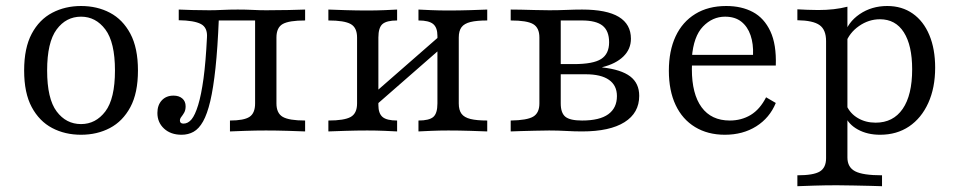

<svg xmlns="http://www.w3.org/2000/svg" viewBox="-20 -447 3263 653"><path d="M255.6 11.3Q200.8 11.3 157.3 -11.7Q113.7 -34.7 87.9 -82.7Q62.1 -130.6 62.1 -207.3Q62.1 -283.9 87.9 -332.3Q113.7 -380.6 157.7 -403.6Q201.6 -426.6 255.6 -426.6Q310.5 -426.6 354 -403.6Q397.6 -380.6 423.4 -332.3Q449.2 -283.9 449.2 -207.3Q449.2 -130.6 423.4 -82.7Q397.6 -34.7 354 -11.7Q310.5 11.3 255.6 11.3ZM255.6 -25Q305.6 -25 338.3 -68.1Q371 -111.3 371 -207.3Q371 -303.2 338.3 -346.8Q305.6 -390.3 255.6 -390.3Q204.8 -390.3 172.6 -346.8Q140.3 -303.2 140.3 -207.3Q140.3 -111.3 172.6 -68.1Q204.8 -25 255.6 -25Z M597.6 11.3Q560.5 11.3 537.9 -9.7Q515.3 -30.6 515.3 -62.9Q515.3 -89.5 530.2 -105.6Q545.2 -121.8 570.2 -121.8Q588.7 -121.8 600 -112.1Q611.3 -102.4 611.3 -85.5Q611.3 -72.6 606.5 -64.1Q601.6 -55.6 596.8 -49.6Q591.9 -43.5 591.9 -37.1Q591.9 -26.6 604 -26.6Q619.4 -26.6 631.5 -41.1Q643.5 -55.6 654 -89.9Q664.5 -124.2 672.2 -180.2Q679.8 -236.3 683.9 -319.4Q686.3 -353.2 663.3 -365.3Q640.3 -377.4 587.9 -378.2V-414.5Q604.8 -413.7 633.5 -412.9Q662.1 -412.1 691.9 -412.1Q712.1 -412.1 736.3 -413.3Q760.5 -414.5 788.7 -414.5Q816.9 -414.5 839.9 -413.3Q862.9 -412.1 885.5 -412.1Q923.4 -412.1 960.9 -412.9Q998.4 -413.7 1017.7 -414.5V-377.4Q962.9 -377.4 941.5 -365.3Q920.2 -353.2 920.2 -319.4V-95.2Q920.2 -62.1 941.5 -49.6Q962.9 -37.1 1017.7 -37.1V0Q998.4 -0.8 959.7 -2Q921 -3.2 884.7 -3.2Q850 -3.2 814.5 -2Q779 -0.8 762.1 0V-37.1Q809.7 -37.1 828.6 -49.6Q847.6 -62.1 847.6 -95.2V-380.6L850.8 -377.4H717.7L724.2 -381.5Q720.2 -283.9 712.9 -215.7Q705.6 -147.6 695.2 -103.2Q684.7 -58.9 670.6 -33.9Q656.5 -8.9 638.3 1.2Q620.2 11.3 597.6 11.3Z M1403.2 0V-37.1Q1439.5 -37.1 1453.6 -49.2Q1467.7 -61.3 1467.7 -95.2V-325Q1467.7 -353.2 1453.2 -365.3Q1438.7 -377.4 1403.2 -377.4V-414.5Q1417.7 -413.7 1446.4 -412.5Q1475 -411.3 1504.8 -411.3Q1541.1 -411.3 1579.8 -412.5Q1618.5 -413.7 1637.1 -414.5V-377.4Q1601.6 -377.4 1580.2 -372.2Q1558.9 -366.9 1549.6 -354.4Q1540.3 -341.9 1540.3 -319.4V-95.2Q1540.3 -72.6 1549.6 -60.1Q1558.9 -47.6 1580.2 -42.3Q1601.6 -37.1 1637.1 -37.1V0Q1618.5 -0.8 1579.8 -2Q1541.1 -3.2 1504.8 -3.2Q1475 -3.2 1446.4 -2Q1417.7 -0.8 1403.2 0ZM1096.8 0V-37.1Q1150.8 -37.1 1172.6 -49.2Q1194.4 -61.3 1194.4 -95.2V-319.4Q1194.4 -353.2 1172.6 -365.3Q1150.8 -377.4 1096.8 -377.4V-414.5Q1116.1 -413.7 1154.8 -412.5Q1193.5 -411.3 1229 -411.3Q1259.7 -411.3 1288.3 -412.5Q1316.9 -413.7 1330.6 -414.5V-377.4Q1295.2 -377.4 1281 -365.3Q1266.9 -353.2 1266.9 -319.4V-89.5Q1266.9 -61.3 1281 -49.2Q1295.2 -37.1 1330.6 -37.1V0Q1316.9 -0.8 1288.3 -2Q1259.7 -3.2 1229 -3.2Q1193.5 -3.2 1154.8 -2Q1116.1 -0.8 1096.8 0ZM1252.4 -83.9 1232.3 -112.1 1482.3 -330.6 1502.4 -302.4Z M1716.9 0V-37.1Q1772.6 -37.9 1793.5 -50.4Q1814.5 -62.9 1814.5 -95.2V-319.4Q1814.5 -352.4 1793.5 -364.9Q1772.6 -377.4 1716.9 -377.4V-414.5Q1729.8 -414.5 1751.6 -414.1Q1773.4 -413.7 1798.8 -412.9Q1824.2 -412.1 1848.4 -412.1Q1879 -412.1 1906.9 -413.3Q1934.7 -414.5 1959.7 -414.5Q2043.5 -414.5 2084.7 -389.5Q2125.8 -364.5 2125.8 -315.3Q2125.8 -279.8 2100 -254.8Q2074.2 -229.8 2028.2 -218.5V-217.7Q2092.7 -210.5 2123.4 -187.1Q2154 -163.7 2154 -121Q2154 -62.9 2104 -31.5Q2054 0 1959.7 0Q1933.9 0 1906 -1.6Q1878.2 -3.2 1847.6 -3.2Q1824.2 -3.2 1798.8 -2.4Q1773.4 -1.6 1751.6 -1.2Q1729.8 -0.8 1716.9 0ZM1959.7 -37.1Q2019.4 -37.1 2048.8 -58.5Q2078.2 -79.8 2078.2 -120.2Q2078.2 -156.5 2051.2 -175.4Q2024.2 -194.4 1971.8 -194.4H1862.1V-229H1931.5Q1997.6 -229 2024.6 -246.4Q2051.6 -263.7 2051.6 -303.2Q2051.6 -341.9 2029.4 -359.7Q2007.3 -377.4 1958.9 -377.4H1879.8L1887.1 -383.1V-95.2Q1887.1 -62.9 1902.8 -50Q1918.5 -37.1 1959.7 -37.1Z M2445.2 11.3Q2387.1 11.3 2344 -14.9Q2300.8 -41.1 2277.8 -89.9Q2254.8 -138.7 2254.8 -206.5Q2254.8 -274.2 2277.8 -323.4Q2300.8 -372.6 2344.8 -399.6Q2388.7 -426.6 2450 -426.6Q2502.4 -426.6 2540.7 -406Q2579 -385.5 2600 -340.7Q2621 -296 2618.5 -224.2H2301.6L2300.8 -260.5H2541.1Q2542.7 -297.6 2532.7 -327Q2522.6 -356.5 2501.2 -373.4Q2479.8 -390.3 2446 -390.3Q2403.2 -390.3 2371 -356.9Q2338.7 -323.4 2333.1 -251.6L2334.7 -249.2Q2333.9 -241.1 2333.5 -231.5Q2333.1 -221.8 2333.1 -211.3Q2333.1 -127.4 2366.1 -82.3Q2399.2 -37.1 2462.1 -37.1Q2501.6 -37.1 2533.1 -56Q2564.5 -75 2585.5 -116.1L2618.5 -96.8Q2597.6 -46 2552 -17.3Q2506.5 11.3 2445.2 11.3Z M2691.9 186.3V149.2Q2746.8 149.2 2768.1 136.3Q2789.5 123.4 2789.5 91.1V-307.3Q2789.5 -346 2767.3 -361.7Q2745.2 -377.4 2691.9 -378.2V-415.3Q2708.1 -414.5 2725.8 -413.7Q2743.5 -412.9 2762.9 -412.9Q2818.5 -412.9 2862.1 -424.2V88.7Q2862.1 121.8 2888.3 135.5Q2914.5 149.2 2979.8 149.2V186.3Q2965.3 185.5 2939.9 185.1Q2914.5 184.7 2884.7 183.9Q2854.8 183.1 2826.6 183.1Q2786.3 183.1 2748.8 184.3Q2711.3 185.5 2691.9 186.3ZM2973.4 11.3Q2929.8 11.3 2897.6 -6.5Q2865.3 -24.2 2853.2 -54.8L2859.7 -87.1Q2871.8 -60.5 2898 -45.2Q2924.2 -29.8 2958.1 -29.8Q3017.7 -29.8 3050 -76.6Q3082.3 -123.4 3082.3 -211.3Q3082.3 -292.7 3054 -337.1Q3025.8 -381.5 2972.6 -381.5Q2934.7 -381.5 2901.6 -358.5Q2868.5 -335.5 2855.6 -299.2L2850.8 -326.6Q2862.9 -371 2903.6 -398.8Q2944.4 -426.6 2997.6 -426.6Q3047.6 -426.6 3084.3 -400.8Q3121 -375 3140.7 -327.8Q3160.5 -280.6 3160.5 -216.9Q3160.5 -148.4 3137.1 -96.8Q3113.7 -45.2 3071.8 -16.9Q3029.8 11.3 2973.4 11.3Z"/></svg>

Font: Playfair 9pt Light
Style: Regular
Weight: 300
Designer: Claus Eggers Sørensen
Foundry: Claus Eggers Sørensen
Version: Version 2.001;gftools[0.9.30]